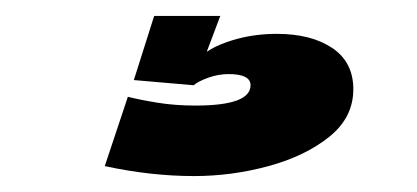

<svg xmlns="http://www.w3.org/2000/svg" viewBox="-20 -20 524 241"><path d="M223.5 201Q169.5 201 111.5 188.5L140.5 101.5Q156.5 105.5 178.2 109Q200 112.5 225.5 112.5Q294.5 112.5 294.5 87Q294.5 73 267 73Q254 73 241.5 77.5Q229 82 223 87L148 80.5L173.5 0H256.5L239.5 45Q254.5 35 277.8 28.8Q301 22.5 327.5 22.5Q370.5 22.5 397 40.2Q423.5 58 423.5 92Q423.5 127.5 393.2 151.8Q363 176 317 188.5Q271 201 223.5 201Z"/></svg>

Font: Anybody ExtraExpanded ExtraBold
Style: Regular
Weight: 800
Width: 8
Designer: Tyler Finck
Foundry: Etcetera Type Company
Version: Version 1.010; ttfautohint (v1.8.3) -l 8 -r 50 -G 200 -x 14 